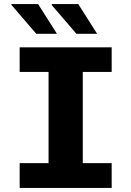

<svg xmlns="http://www.w3.org/2000/svg" viewBox="-20 -917 640 937"><path d="M76 0V-121H217V-566H76V-686H525V-566H384V-121H525V0ZM353 -752 231 -894 235 -897H362L454 -752ZM157 -752 35 -894 36 -897H166L258 -752Z"/></svg>

Font: Chivo Mono Medium
Style: Bold
Weight: 700
Monospace: yes
Version: Version 1.008